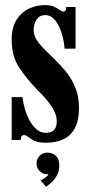

<svg xmlns="http://www.w3.org/2000/svg" viewBox="-20 -551 356 756"><path d="M161.5 11Q131.5 11 115.8 3.5Q100 -4 91.5 -11.5Q83 -19 75 -19Q67 -19 64.5 -14.2Q62 -9.5 62 0H26V-168.5H68.5Q71.5 -143 79.2 -117.8Q87 -92.5 98.8 -72.5Q110.5 -52.5 126 -40.2Q141.5 -28 160 -28Q175 -28 184.8 -33.2Q194.5 -38.5 199 -48.8Q203.5 -59 203.5 -73Q203.5 -92.5 194 -112.5Q184.5 -132.5 167 -154Q149.5 -175.5 125.5 -199Q84.5 -241 55.2 -285.5Q26 -330 26 -394.5Q26 -443 45 -473Q64 -503 94 -517Q124 -531 156.5 -531Q179.5 -531 193.2 -524.5Q207 -518 215.2 -511.8Q223.5 -505.5 230 -505.5Q234.5 -505.5 237.5 -509.2Q240.5 -513 240.5 -523.5H277.5V-359.5H234.5Q233 -380.5 227.5 -403.5Q222 -426.5 212.5 -446.5Q203 -466.5 189.8 -479Q176.5 -491.5 159 -491.5Q135 -491.5 123.8 -473.5Q112.5 -455.5 112.5 -433.5Q112.5 -406.5 133.2 -381.2Q154 -356 190 -322.5Q215.5 -298.5 238.5 -270.5Q261.5 -242.5 276.2 -207.2Q291 -172 291 -127Q291 -76.5 274.5 -46Q258 -15.5 228.5 -2.2Q199 11 161.5 11ZM161.5 184.5 139.5 159Q144.5 157.5 156 150Q167.5 142.5 171 134.5Q170 135 166 135Q148.5 135 136.2 122.8Q124 110.5 124 92.5Q124 74.5 136.2 62.2Q148.5 50 166 50Q186 50 199.8 62.2Q213.5 74.5 213.5 99Q213.5 122.5 204.2 139.5Q195 156.5 182.5 167.5Q170 178.5 161.5 184.5Z"/></svg>

Font: Imbue Thin 10pt ExtraBold
Style: Regular
Weight: 800
Version: Version 1.102